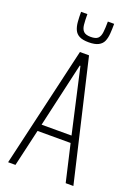

<svg xmlns="http://www.w3.org/2000/svg" viewBox="-166 -962 744 1031"><g transform="rotate(20 206.0 -446.5)"><path d="M19 0 179 -688H231L392 0H348L299 -212H110L61 0ZM119 -251H290L207 -619H203ZM205 -753Q170 -753 151 -763Q132 -773 123.5 -792Q115 -811 113 -836.5Q111 -862 111 -893H147Q147 -857 149.5 -832.5Q152 -808 164.5 -796Q177 -784 205 -784Q234 -784 246 -795.5Q258 -807 261 -831.5Q264 -856 264 -893H300Q300 -862 298 -836.5Q296 -811 288 -792.5Q280 -774 260 -763.5Q240 -753 205 -753Z"/></g></svg>

Font: Saira ExtraCondensed ExtraLight
Style: Regular
Weight: 250
Width: 2
Designer: Hector Gatti with collaboration of the Omnibus-Type team
Foundry: Omnibus-Type
Version: Version 1.101